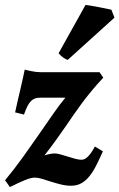

<svg xmlns="http://www.w3.org/2000/svg" viewBox="-31 -737 480 772"><path d="M384.3 -424.8Q357.4 -396 336.7 -370.8Q315.9 -345.7 298.3 -322Q280.8 -298.3 264.6 -274.9Q248.5 -251.5 231.2 -226.3Q213.9 -201.2 193.8 -173.3Q173.8 -145.5 147.9 -112.3Q155.3 -114.3 162.1 -116.2Q168 -117.7 174.8 -118.9Q181.6 -120.1 188 -120.1Q197.8 -120.1 211.9 -116.2Q226.1 -112.3 241.5 -107.4Q256.8 -102.5 271.2 -98.6Q285.6 -94.7 296.4 -94.7Q300.8 -94.7 306.4 -96.4Q312 -98.1 318.6 -103.8Q325.2 -109.4 333.3 -119.9Q341.3 -130.4 350.6 -147.9L382.8 -128.4Q369.1 -98.1 356.4 -72.8Q343.8 -47.4 329.1 -29.1Q314.5 -10.7 296.6 -0.5Q278.8 9.8 254.9 9.8Q234.4 9.8 213.6 4.6Q192.9 -0.5 173.8 -6.6Q154.8 -12.7 138.2 -17.8Q121.6 -22.9 109.9 -22.9Q94.2 -22.9 70.1 -13.2Q45.9 -3.4 8.8 15.1L-10.7 -12.2Q25.9 -56.2 60.3 -104Q94.7 -151.9 125.7 -196.8Q156.7 -241.7 183.6 -280.3Q210.4 -318.8 231.9 -344.2H130.9Q119.1 -344.2 110.4 -341.3Q101.6 -338.4 93.8 -330.8Q85.9 -323.2 79.3 -310.1Q72.8 -296.9 65.4 -276.4L29.8 -285.2Q34.2 -307.1 40.3 -332.8Q46.4 -358.4 52 -382.6Q57.6 -406.7 62 -426.8Q66.4 -446.8 68.4 -457Q72.8 -456.1 79.8 -454.3Q86.9 -452.6 95.5 -450.9Q104 -449.2 113 -448Q122.1 -446.8 130.9 -446.8H369.1ZM429.2 -666 241.2 -496.1Q237.3 -497.1 232.4 -499.8Q227.5 -502.4 222.4 -506.1Q217.3 -509.8 212.6 -514.2Q208 -518.6 204.6 -522.9L313 -717.3Q318.8 -716.8 334 -714.1Q349.1 -711.4 366 -708.3Q382.8 -705.1 397.7 -702.1Q412.6 -699.2 417 -697.8Z"/></svg>

Font: Gentium Book Basic
Style: Bold Italic
Weight: 700
Italic angle: -8°
Designer: J. Victor Gaultney and Annie Olsen
Foundry: SIL International
Version: Version 1.102; 2013; Maintenance release